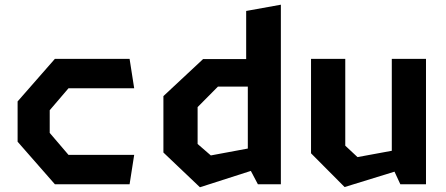

<svg xmlns="http://www.w3.org/2000/svg" viewBox="-20 -785 1900 818"><path d="M55 -181.2V-352.9L213.8 -534.2H532.1L551.7 -408.9H271.8L191.8 -315.4V-218.8L271.8 -125.2H551.7L532.1 0H213.8Z M1035.8 -81.3V-446.1L1028.8 -473.7V-738.3L1176.6 -765V0H1078.7ZM1104.3 -415.9H908.4L821.9 -328.7V-171.6L878.2 -122.8L1104.3 -164.9V-74.7L831.8 12.8L676.2 -135.2V-375.6L845.2 -533.3H1104.3Z M1451 -164.4 1503.1 -115.7 1731.7 -157.8V-75.5L1448.2 11.9L1305.1 -131.9V-534.2H1451ZM1794.9 0H1685.6L1649.2 -78.5V-534.2H1794.9Z"/></svg>

Font: Monaspace Krypton Var ExLight
Style: Regular
Weight: 200
Designer: Riley Cran and the Lettermatic Team
Version: Version 1.200 (Monaspace Krypton Var)